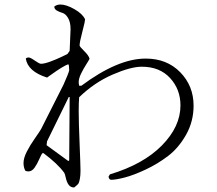

<svg xmlns="http://www.w3.org/2000/svg" viewBox="-20 -777 960 849"><path d="M624 -518Q718 -518 777 -457.5Q836 -397 836 -310Q836 -240 803 -181.5Q770 -123 723.5 -87.5Q677 -52 623.5 -27Q570 -2 531 8Q492 18 472 18Q462 18 460 4L466 -6Q613 -50 695.5 -133.5Q778 -217 778 -311Q778 -382 732 -432Q686 -482 607 -482Q558 -482 477.5 -447Q397 -412 330 -347Q328 -324 328 -285Q328 -238 332 -141Q336 -44 336 -22Q336 0 333 14.5Q330 29 327.5 33.5Q325 38 317 44.5Q309 51 308 52Q292 52 283.5 40Q275 28 271 9.5Q267 -9 264 -13Q235 -53 172 -100H168Q163 -95 153.5 -73Q144 -51 132.5 -35Q121 -19 105 -19Q99 -19 92 -22Q84 -37 84 -56Q84 -78 98.5 -106.5Q113 -135 134.5 -165.5Q156 -196 162 -207L261 -403Q283 -452 286 -466Q286 -489 282 -493Q259 -485 205 -446L188 -434Q103 -461 94 -518Q99 -523 106 -523Q114 -523 134 -509Q154 -495 161 -495Q176 -495 202 -504.5Q228 -514 252 -525.5Q276 -537 278 -538L288 -552L292 -647V-648Q292 -679 281 -697.5Q270 -716 256 -720Q242 -724 231 -730.5Q220 -737 220 -748Q231 -757 247 -757Q273 -757 309 -736.5Q345 -716 356 -692Q356 -681 344 -636Q332 -591 332 -576Q332 -571 352.5 -551Q373 -531 376 -517Q374 -512 361.5 -492.5Q349 -473 338.5 -451.5Q328 -430 328 -414Q328 -406 330 -398H340Q501 -518 624 -518ZM288 -348H284L188 -152L186 -135L282 -65L286 -68Z"/></svg>

Font: cwTeXMing
Style: Medium
Weight: 500
Version: Version 1.17